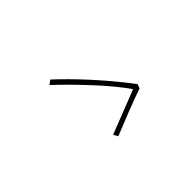

<svg xmlns="http://www.w3.org/2000/svg" viewBox="-66 -922 1131 1131"><g transform="rotate(-45 500.0 -356.0)"><path d="M713 -207Q683 -197 643 -182Q603 -167 561.5 -150.5Q520 -134 484 -119.5Q448 -105 425 -96L410 -124Q434 -133 471.5 -148Q509 -163 550.5 -179Q592 -195 627.5 -209Q663 -223 683 -231Q659 -266 621 -312.5Q583 -359 537 -409Q491 -459 443 -507.5Q395 -556 352 -596L378 -616Q418 -579 458.5 -538Q499 -497 537.5 -455Q576 -413 610.5 -372.5Q645 -332 674 -296Q703 -260 723 -232Z"/></g></svg>

Font: Noto Sans KR Thin
Style: Regular
Weight: 100
Designer: Ryoko NISHIZUKA 西塚涼子 (kana, bopomofo & ideographs); Paul D. Hunt (Latin, Greek & Cyrillic); Sandoll Communications 산돌커뮤니
Foundry: Adobe
Version: Version 2.004-H2;hotconv 1.0.118;makeotfexe 2.5.65603